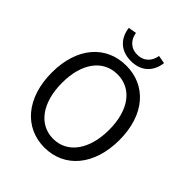

<svg xmlns="http://www.w3.org/2000/svg" viewBox="-257 -1093 1257 1257"><g transform="rotate(45 371.0 -464.5)"><path d="M371 13C555 13 684 -134 684 -369C684 -604 555 -746 371 -746C187 -746 58 -604 58 -369C58 -134 187 13 371 13ZM371 -68C239 -68 153 -186 153 -369C153 -552 239 -665 371 -665C503 -665 589 -552 589 -369C589 -186 503 -68 371 -68ZM371 -788C474 -788 525 -854 534 -932L478 -942C469 -889 435 -847 371 -847C307 -847 273 -889 264 -942L208 -932C217 -854 268 -788 371 -788Z"/></g></svg>

Font: Noto Sans Mono CJK SC
Style: Regular
Weight: 400
Designer: Ryoko NISHIZUKA 西塚涼子 (kana, bopomofo & ideographs); Paul D. Hunt (Latin, Greek & Cyrillic); Sandoll Communications 산돌커뮤니
Foundry: Adobe
Version: Version 2.004;hotconv 1.0.118;makeotfexe 2.5.65603